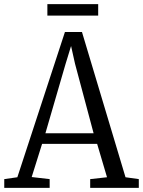

<svg xmlns="http://www.w3.org/2000/svg" viewBox="-24 -904 688 924"><path d="M59.5 -51 288.5 -750H370.5L580 -51L644 -42V0H410V-42L491 -51L443.5 -211.5H178.5L128.5 -52L215 -42V0H-3.5V-42ZM426.5 -262.5 337 -597.5 318 -682.5 291 -594.5 194.5 -262.5ZM448.5 -884V-829H204V-884Z"/></svg>

Font: Merriweather 24pt SemiCondensed Light
Style: Regular
Weight: 300
Width: 4
Designer: Eben Sorkin
Foundry: Eben Sorkin
Version: Version 2.100